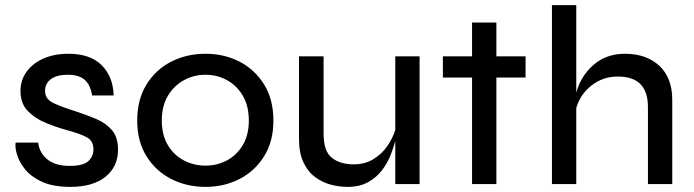

<svg xmlns="http://www.w3.org/2000/svg" viewBox="-20 -719 2709 750"><path d="M41 -162H129Q134 -122 165 -96.5Q196 -71 252 -71Q305 -71 325 -89.5Q345 -108 345 -136Q345 -169 318.5 -183Q292 -197 247 -209Q203 -221 160 -238.5Q117 -256 88.5 -285.5Q60 -315 60 -364Q60 -406 84 -439Q108 -472 150 -490.5Q192 -509 247 -509Q333 -509 377.5 -464Q422 -419 424 -346H340Q333 -388 310.5 -407.5Q288 -427 245 -427Q202 -427 179 -410Q156 -393 156 -364Q156 -331 190.5 -315.5Q225 -300 276 -284Q319 -270 356.5 -254Q394 -238 417.5 -210.5Q441 -183 441 -134Q441 -68 392 -28.5Q343 11 255 11Q188 11 145 -8.5Q102 -28 78.5 -57Q55 -86 46.5 -115Q38 -144 41 -162Z M783 11Q709 11 648.5 -20Q588 -51 552 -109Q516 -167 516 -248Q516 -330 552 -388.5Q588 -447 648.5 -478Q709 -509 783 -509Q856 -509 916 -478Q976 -447 1012 -388.5Q1048 -330 1048 -248Q1048 -167 1012 -109Q976 -51 916 -20Q856 11 783 11ZM783 -72Q828 -72 866.5 -92.5Q905 -113 928.5 -152.5Q952 -192 952 -248Q952 -305 928.5 -345Q905 -385 866.5 -406Q828 -427 783 -427Q738 -427 699 -406Q660 -385 636 -345Q612 -305 612 -248Q612 -192 635.5 -152.5Q659 -113 698 -92.5Q737 -72 783 -72Z M1619 0H1524V-168Q1518 -144 1506 -113.5Q1494 -83 1472.5 -54.5Q1451 -26 1418 -7.5Q1385 11 1337 11Q1304 11 1271 2Q1238 -7 1210 -28Q1182 -49 1165 -85.5Q1148 -122 1148 -177V-499H1244V-197Q1244 -128 1276.5 -102.5Q1309 -77 1361 -77Q1406 -77 1439 -97.5Q1472 -118 1493 -148.5Q1514 -179 1524 -211V-499H1619Z M1710 -499H1824V-631H1919V-499H2033V-416H1919V0H1824V-416H1710Z M2136 0V-699H2231V-357Q2249 -423 2299 -466Q2349 -509 2421 -509Q2505 -509 2555.5 -462Q2606 -415 2606 -329V0H2511V-301Q2511 -360 2482 -390Q2453 -420 2393 -420Q2335 -420 2290.5 -385Q2246 -350 2231 -297V0Z"/></svg>

Font: Syne Medium
Style: Regular
Weight: 500
Designer: Lucas Descroix
Foundry: Bonjour Monde
Version: Version 2.200; ttfautohint (v1.8.4)